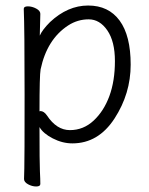

<svg xmlns="http://www.w3.org/2000/svg" viewBox="-20 -504 540 695"><path d="M111 171Q96 171 81.5 163Q67 155 67 144Q67 132 68 106Q69 80 69 -162Q69 -403 66 -472Q66 -481 81 -481Q96 -481 111 -473Q126 -465 126 -454L124 -375Q133 -396 161 -424Q225 -484 299 -484Q373 -484 413 -429.5Q453 -375 453 -270Q453 -165 394.5 -75Q336 15 242 15Q206 15 171 -3Q136 -21 123 -44Q123 87 124.5 116Q126 145 126 162Q126 171 111 171ZM233 -33Q282 -33 319 -67.5Q356 -102 376 -156.5Q396 -211 396 -283Q396 -354 368.5 -394Q341 -434 301 -434Q261 -434 227 -412Q150 -362 127 -253Q123 -232 123 -101L126 -102Q139 -102 150 -86Q185 -33 233 -33Z"/></svg>

Font: LXGW WenKai Mono TC Light
Style: Regular
Weight: 300
Designer: LXGW / Fontworks Inc.
Foundry: LXGW / Fontworks Inc.
Version: Version 1.330